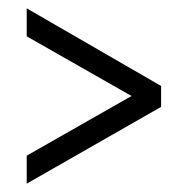

<svg xmlns="http://www.w3.org/2000/svg" viewBox="-20 -436 451 460"><path d="M44 4V-63L295 -206L44 -349V-416L366 -230V-180Z"/></svg>

Font: Junicode Two Beta Condensed
Style: Regular
Weight: 400
Width: 3
Designer: Peter S. Baker
Foundry: Briery Creek Software
Version: Version 1.053; ttfautohint (v1.8.4)